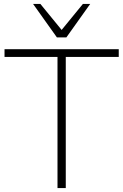

<svg xmlns="http://www.w3.org/2000/svg" viewBox="-20 -955 626 975"><path d="M272 0V-666H3V-705H583V-666H314V0ZM269 -765 148 -935H185L293 -803L401 -935H438L317 -765Z"/></svg>

Font: Nunito Sans 12pt ExtraLight 12pt ExtraLight
Style: Regular
Weight: 250
Version: Version 3.101;gftools[0.9.27]